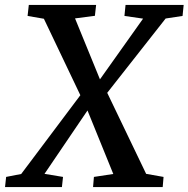

<svg xmlns="http://www.w3.org/2000/svg" viewBox="-52 -763 768 783"><path d="M-31.5 0 -27 -41.5 34.5 -53.5 275.5 -374.5 355 -438.5 531.5 -687 455.5 -698 460 -743H697L692.5 -698L623.5 -687.5L384.5 -383.5L304.5 -312L129.5 -54L205 -41.5L200.5 0ZM327.5 0 331 -41.5 410 -53.5 305 -312 276 -374 127 -686.5 60.5 -698 65.5 -743H340L335 -698.5L254 -688L356 -438.5L385.5 -384L544 -54L615 -41.5L611.5 0Z"/></svg>

Font: Merriweather 20pt Medium
Style: Italic
Weight: 500
Italic angle: -7.8°
Version: Version 2.101